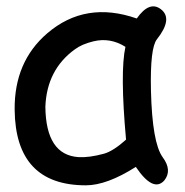

<svg xmlns="http://www.w3.org/2000/svg" viewBox="-20 -547 573 595"><path d="M246.1 27.3Q27.8 27.3 25.4 -207Q23.9 -355.5 126 -443.4Q244.6 -545.4 403.8 -489.7Q443.4 -545.9 479 -518.1Q516.6 -488.8 466.3 -425.3Q444.8 -398.4 447.8 -266.1Q451.7 -105 483.9 -60.1Q514.6 -19 488.8 12.7Q454.6 49.8 400.9 -29.8Q311 27.3 246.1 27.3ZM302.7 -70.8Q331.5 -79.1 370.6 -114.3Q351.6 -324.2 368.7 -401.9Q321.3 -431.6 269.5 -418.9Q233.4 -410.2 211.9 -394Q125 -331.1 120.6 -216.3Q122.1 -66.9 223.1 -60.1Q256.3 -58.1 302.7 -70.8Z"/></svg>

Font: Comic Relief
Style: Regular
Weight: 400
Designer: Jeff Davis
Foundry: Loudifier
Version: Version 1.0